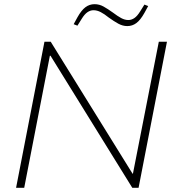

<svg xmlns="http://www.w3.org/2000/svg" viewBox="-20 -900 837 920"><path d="M57 0 193 -700H223L615 -68H617L741 -700H780L644 0H614L222 -633H219L96 0ZM351 -777 333 -784 351 -817Q370 -851 389.5 -865.5Q409 -880 433 -880Q456 -880 476.5 -868.5Q497 -857 522 -839Q543 -823 560.5 -813.5Q578 -804 595 -804Q610 -804 624 -813.5Q638 -823 652 -846L672 -878L690 -871L672 -838Q653 -804 633.5 -789.5Q614 -775 590 -775Q568 -775 547 -786.5Q526 -798 501 -816Q480 -833 462.5 -842Q445 -851 428 -851Q413 -851 399 -841.5Q385 -832 371 -809Z"/></svg>

Font: REM Medium Thin
Style: Italic
Weight: 250
Italic angle: -11°
Version: Version 1.005;gftools[0.9.28]